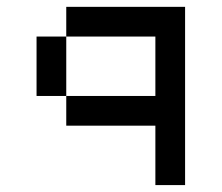

<svg xmlns="http://www.w3.org/2000/svg" viewBox="-20 -454 648 561"><path d="M173.6 -173.6H86.8V-347.2H173.6ZM173.6 -347.2V-434H520.8V86.8H434V-86.8H173.6V-173.6H434V-347.2Z"/></svg>

Font: 8-bit Operator+ 8
Style: Regular
Weight: 400
Designer: GrandChaos9000
Version: Version 1.3.0 - August 1, 2014